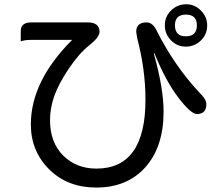

<svg xmlns="http://www.w3.org/2000/svg" viewBox="-20 -804 1040 890"><path d="M314.5 -619.1H125Q91.8 -619.1 76.2 -611.8Q76.2 -619.1 76.2 -659.7Q76.2 -700.2 125 -700.2H386.7Q441.4 -700.2 441.4 -656.2Q441.4 -631.8 393.6 -593.8Q345.7 -555.7 298.3 -484.9Q251 -414.1 231.4 -358.4Q211.9 -302.7 211.9 -247.1Q211.9 -143.6 272.9 -83Q334 -22.5 426.8 -22.5Q654.3 -22.5 654.3 -341.8Q654.3 -481.4 616.2 -626L611.3 -656.2Q611.3 -700.2 659.2 -700.2Q689.5 -700.2 708 -658.2Q789.1 -499 902.3 -377Q936.5 -344.7 936.5 -321.3Q936.5 -275.4 892.6 -275.4Q865.2 -275.4 807.1 -351.1Q749 -426.8 696.3 -555.7Q695.3 -557.6 694.3 -557.6V-558.6Q693.4 -558.6 693.4 -554.7Q738.3 -392.6 738.3 -287.1Q738.3 -124 654.3 -29.3Q570.3 65.4 425.8 65.4Q293 65.4 208 -19Q123 -103.5 123 -227.5Q123 -427.7 314.5 -619.1ZM843.8 -784.2Q882.8 -784.2 911.6 -754.9Q940.4 -725.6 940.4 -686.5Q940.4 -644.5 911.1 -616.2Q881.8 -587.9 841.8 -587.9Q800.8 -587.9 772.5 -617.2Q744.1 -646.5 744.1 -686.5Q744.1 -727.5 773.4 -755.9Q802.7 -784.2 843.8 -784.2ZM841.8 -736.3Q791 -736.3 791 -686.5Q791 -635.7 841.8 -635.7Q892.6 -635.7 892.6 -686.5Q892.6 -736.3 841.8 -736.3Z"/></svg>

Font: YuPearl-Regular
Style: Regular
Weight: 400
Designer: Max Yao
Foundry: Max-Everyday
Version: Version 1.011; ttfautohint (v1.8.3)